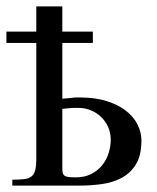

<svg xmlns="http://www.w3.org/2000/svg" viewBox="-23 -582 493 602"><path d="M420.4 -141.6Q420.4 -95.2 403.6 -67.4Q386.7 -39.6 359.1 -24.7Q331.5 -9.8 296.6 -4.9Q261.7 0 225.1 0H15.6V-18.6Q38.1 -18.6 52.5 -20.3Q66.9 -22 75.4 -28.6Q84 -35.2 87.4 -48.3Q90.8 -61.5 90.8 -84.5V-447.3H-2.9V-482.9H90.8V-562H172.4V-482.9H268.1V-447.3H172.4V-272.5L194.8 -274.4Q202.6 -275.4 207.3 -275.9Q211.9 -276.4 215.3 -276.4H227.1Q275.9 -276.4 312 -264.9Q348.1 -253.4 372.3 -234.4Q396.5 -215.3 408.4 -191.2Q420.4 -167 420.4 -141.6ZM324.2 -143.6Q324.2 -165 316.2 -183.3Q308.1 -201.7 294.2 -215.1Q280.3 -228.5 262 -236.1Q243.7 -243.7 223.1 -243.7H212.4Q207.5 -243.7 201.9 -243.4Q196.3 -243.2 189.5 -242.4Q182.6 -241.7 172.4 -240.7V-58.6Q172.4 -48.3 173.3 -42Q174.3 -35.6 178.5 -32Q182.6 -28.3 191.2 -27.1Q199.7 -25.9 214.8 -25.9Q242.7 -25.9 263.4 -36.6Q284.2 -47.4 297.6 -64.2Q311 -81.1 317.6 -102.1Q324.2 -123 324.2 -143.6Z"/></svg>

Font: Doulos SIL CyrE
Style: Regular
Weight: 400
Designer: Walt Agee, Victor Gaultney, Peter Martin, Debbi Hosken, Becca Hirsbrunner
Foundry: SIL International
Version: Version 5.000